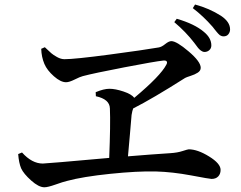

<svg xmlns="http://www.w3.org/2000/svg" viewBox="-20 -834 1040 830"><path d="M733.4 -738.3 744.1 -752.9Q821.3 -730.5 861.3 -696.3Q893.6 -669.9 893.6 -637.7Q893.6 -625 884.8 -617.2Q876 -609.4 864.3 -609.4Q856.4 -609.4 848.6 -615.2Q840.8 -621.1 835.9 -627.4Q831.1 -633.8 819.3 -649.4Q783.2 -696.3 733.4 -738.3ZM158.2 -623 173.8 -629.9Q193.4 -611.3 201.7 -604Q210 -596.7 226.6 -587.4Q243.2 -578.1 258.8 -578.1Q302.7 -578.1 453.6 -598.1Q604.5 -618.2 666 -628.9Q678.7 -630.9 694.3 -643.6Q710 -656.2 720.7 -656.2Q743.2 -656.2 795.4 -611.8Q847.7 -567.4 847.7 -541Q847.7 -528.3 835 -520Q822.3 -511.7 803.7 -505.9Q785.2 -500 780.3 -497.1Q638.7 -407.2 555.7 -365.2Q551.8 -355.5 548.8 -336.9Q546.9 -314.5 541.5 -251.5Q536.1 -188.5 533.2 -158.2Q639.6 -167 716.8 -171.9Q747.1 -173.8 769.5 -181.2Q792 -188.5 795.9 -188.5Q834 -188.5 883.8 -157.7Q933.6 -127 933.6 -99.6Q933.6 -82 923.3 -71.3Q913.1 -60.5 894.5 -60.5Q886.7 -60.5 806.2 -75.7Q725.6 -90.8 653.3 -92.8Q574.2 -94.7 456.1 -82.5Q337.9 -70.3 269.5 -51.8Q252.9 -47.9 219.7 -36.1Q186.5 -24.4 171.9 -24.4Q147.5 -24.4 114.7 -53.7Q82 -83 71.3 -106.4Q61.5 -129.9 58.6 -168L75.2 -174.8Q118.2 -127 165 -127Q179.7 -127 452.1 -151.4Q458 -296.9 455.1 -365.2Q454.1 -405.3 394.5 -418L393.6 -435.5Q428.7 -450.2 453.1 -450.2Q478.5 -450.2 513.7 -438.5Q548.8 -426.8 560.5 -411.1Q674.8 -506.8 699.2 -554.7Q704.1 -563.5 700.7 -568.4Q697.3 -573.2 686.5 -572.3Q649.4 -568.4 517.6 -543Q385.7 -517.6 337.9 -504.9Q326.2 -502 302.7 -490.2Q279.3 -478.5 265.6 -478.5Q242.2 -478.5 212.9 -504.4Q183.6 -530.3 171.9 -557.6Q159.2 -587.9 158.2 -623ZM813.5 -798.8 823.2 -814.5Q884.8 -797.9 935.5 -765.6Q974.6 -739.3 974.6 -707Q974.6 -695.3 967.3 -686Q960 -676.8 946.3 -676.8Q942.4 -676.8 938 -678.2Q933.6 -679.7 930.7 -681.6Q927.7 -683.6 923.3 -688.5Q918.9 -693.4 916.5 -696.3Q914.1 -699.2 908.2 -706.5Q902.3 -713.9 899.4 -717.8Q859.4 -763.7 813.5 -798.8Z"/></svg>

Font: GenYoMin TW TTF SemiBold
Style: Regular
Weight: 600
Version: Version 1.300